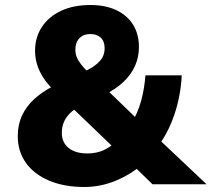

<svg xmlns="http://www.w3.org/2000/svg" viewBox="-20 -736 845 767"><path d="M317 11Q236 11 176 -14.5Q116 -40 83.5 -85.5Q51 -131 51 -192Q51 -238 68 -274.5Q85 -311 116 -339.5Q147 -368 189 -390L224 -408L197 -374Q159 -409 139.5 -449.5Q120 -490 120 -533Q120 -587 147.5 -628.5Q175 -670 224.5 -693Q274 -716 341 -716Q401 -716 444.5 -695.5Q488 -675 511.5 -637.5Q535 -600 535 -548Q535 -508 519.5 -473Q504 -438 473 -408.5Q442 -379 394 -356V-390L544 -245H506Q531 -286 544 -334Q557 -382 561 -435H706Q702 -354 677 -279.5Q652 -205 608 -147V-186L805 0H589L509 -78H547Q499 -37 439.5 -13Q380 11 317 11ZM329 -123Q366 -123 395 -136.5Q424 -150 451 -176L446 -135L248 -325L324 -324L298 -311Q275 -299 259 -283Q243 -267 235 -248Q227 -229 227 -205Q227 -167 254 -145Q281 -123 329 -123ZM341 -600Q313 -600 297 -583Q281 -566 281 -538Q281 -522 286.5 -508Q292 -494 304.5 -478Q317 -462 338 -442L302 -443Q338 -459 358.5 -474Q379 -489 388.5 -505.5Q398 -522 398 -543Q398 -571 382.5 -585.5Q367 -600 341 -600Z"/></svg>

Font: Nunito Sans 12pt ExtraLight 12pt Black
Style: Regular
Weight: 900
Version: Version 3.101;gftools[0.9.27]